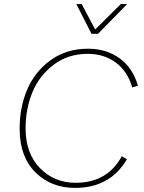

<svg xmlns="http://www.w3.org/2000/svg" viewBox="-20 -908 704 938"><path d="M427 -743 353 -888H379L445 -764L570 -888H601L459 -743ZM347 10Q230 10 153.5 -65.5Q77 -141 76 -275Q75 -380 112 -468.5Q149 -557 226.5 -613.5Q304 -670 410 -670Q500 -670 564.5 -623Q629 -576 654 -489L626 -481Q603 -560 545.5 -602.5Q488 -645 408 -645Q313 -645 242.5 -592Q172 -539 138.5 -457.5Q105 -376 105 -281Q105 -159 175 -87Q245 -15 349 -15Q505 -15 575 -145L600 -130Q518 10 347 10Z"/></svg>

Font: Elaine Sans ExtraLight
Style: Italic
Weight: 275
Italic angle: -13°
Designer: Wei Huang
Foundry: Wei Huang
Version: Version 2.001;December 24, 2019;FontCreator 12.0.0.2547 64-b